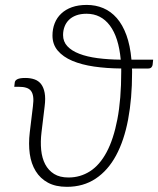

<svg xmlns="http://www.w3.org/2000/svg" viewBox="-20 -734 627 761"><path d="M36.5 0ZM585 -478Q584.5 -472 580.2 -467.2Q576 -462.5 567.5 -462.5H503Q503.5 -458.5 503.5 -454Q503.5 -449.5 503.5 -445.5Q503.5 -344 487.8 -260.5Q472 -177 440 -117.8Q408 -58.5 359.2 -26Q310.5 6.5 245 6.5Q200.5 6.5 170 -10Q139.5 -26.5 121.5 -55.8Q103.5 -85 98 -124.2Q92.5 -163.5 98 -209.5L110.5 -313Q113.5 -335.5 111.5 -350.2Q109.5 -365 102.8 -373.8Q96 -382.5 84 -386.2Q72 -390 54.5 -390H36.5L38.5 -407Q39.5 -415.5 49.2 -420.2Q59 -425 80.5 -425Q100.5 -425 116.5 -419.5Q132.5 -414 142.8 -400.8Q153 -387.5 157 -366Q161 -344.5 157 -313L144.5 -209.5Q140 -172.5 143.2 -139.8Q146.5 -107 159.2 -82.8Q172 -58.5 194.5 -44.5Q217 -30.5 251.5 -30.5Q298 -30.5 336.5 -55Q375 -79.5 402.5 -130.8Q430 -182 445.2 -261.2Q460.5 -340.5 460.5 -449.5V-462.5Q402.5 -463 352.8 -470.2Q303 -477.5 266.5 -493Q230 -508.5 209 -533.2Q188 -558 188 -593Q188 -619.5 196.8 -641.8Q205.5 -664 222.8 -680.2Q240 -696.5 265.2 -705.5Q290.5 -714.5 324 -714.5Q359 -714.5 389.2 -701.8Q419.5 -689 442.8 -662.5Q466 -636 481 -595Q496 -554 501 -497.5H587ZM230 -595Q230 -569 247 -550.8Q264 -532.5 294.5 -520.8Q325 -509 367 -503.5Q409 -498 458.5 -497.5Q450.5 -586 415.5 -632.8Q380.5 -679.5 323 -679.5Q299.5 -679.5 282 -673Q264.5 -666.5 253 -655Q241.5 -643.5 235.8 -628.2Q230 -613 230 -595Z"/></svg>

Font: Lato Light
Style: Italic
Weight: 300
Italic angle: -7°
Designer: Lukasz Dziedzic
Foundry: tyPoland Lukasz Dziedzic
Version: Version 2.007; 2014-02-27